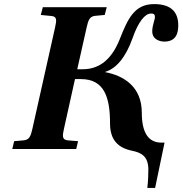

<svg xmlns="http://www.w3.org/2000/svg" viewBox="-20 -727 890 937"><path d="M40 0H352L361 -38L311 -42C283 -45 284 -62 292 -98L346 -341H375C489 -341 517 -252 517 -125C517 -44 556 -5 626 9C669 18 704 35 704 101C704 125 703 155 699 190H737L783 -31H768C720 -31 672 -58 672 -177C672 -304 584 -358 493 -375V-376C546 -392 593 -445 627 -541C656 -624 689 -661 717 -661C728 -661 736 -659 736 -644C736 -629 723 -604 723 -574C723 -532 764 -524 782 -524C839 -524 850 -565 850 -603C850 -678 804 -707 732 -707C636 -707 604 -636 564 -535C528 -445 472 -389 383 -389H357L403 -594C411 -630 418 -648 447 -650L491 -654L501 -692H189L179 -654L230 -649C258 -647 257 -630 249 -594L138 -98C130 -62 123 -44 94 -42L49 -38Z"/></svg>

Font: Heuristica
Style: Bold Italic
Weight: 700
Italic angle: -13°
Version: Version 1.0.1